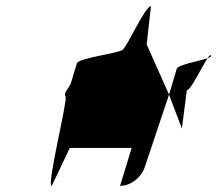

<svg xmlns="http://www.w3.org/2000/svg" viewBox="-20 -795 709 627"><path d="M194 -480C202 -468 131 -188 149 -188L208 -312H410L372 -188C406 -188 442 -215 453 -250L532 -486L459 -650L473 -775C454 -775 397 -645 380 -632C363 -620 237 -606 231 -588L212 -525C207 -508 186 -493 194 -480ZM532 -486 557 -570C561 -584 630 -595 658 -605C639 -577 603 -500 590 -500L574 -375ZM658 -605C666 -608 671 -611 669 -614C667 -617 663 -613 658 -605Z"/></svg>

Font: bitstorm
Style: extobl
Weight: 400
Version: Version 0.2